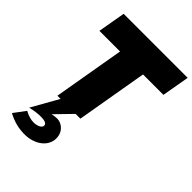

<svg xmlns="http://www.w3.org/2000/svg" viewBox="-293 -822 1283 1283"><g transform="rotate(45 348.0 -181.0)"><path d="M57 -505H252L165 0H195L88 190C127 180 166 176 188 177C209 177 246 180 244 205C243 228 206 239 180 239C157 240 121 230 94 214L32 297C87 326 140 340 203 338C272 336 350 297 361 222C369 157 325 111 274 109C257 109 240 111 225 115L337 0H382L469 -505H662L696 -700H91Z"/></g></svg>

Font: Jost* Black
Style: Italic
Weight: 900
Italic angle: -10°
Version: Version 3.7